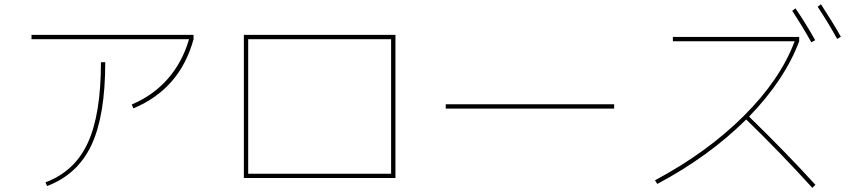

<svg xmlns="http://www.w3.org/2000/svg" viewBox="-20 -866 4040 913"><path d="M129.9 -679.7V-700.2H900.4V-679.7Q835.9 -443.4 614.3 -350.6L606.4 -369.1Q710 -413.1 778.8 -492.2Q847.7 -571.3 878.9 -679.7ZM460 -570.3H480.5Q480.5 -315.4 414.6 -175.8Q348.6 -36.1 204.1 18.6L196.3 1Q335 -50.8 397.5 -186.5Q460 -322.3 460 -570.3Z M1160.2 -40H1839.8V-679.7H1160.2ZM1160.2 -19.5H1139.6V-700.2H1860.4V-19.5Z M2099.6 -349.6V-370.1H2900.4V-349.6Z M3179.7 -669.9V-690.4H3780.3V-669.9Q3712.9 -488.3 3542 -311.5Q3717.8 -140.6 3857.4 12.7L3842.8 27.3Q3692.4 -138.7 3528.3 -297.9Q3352.5 -123 3105.5 8.8L3094.7 -8.8Q3341.8 -140.6 3516.1 -314Q3690.4 -487.3 3758.8 -669.9ZM3747.1 -814.5 3762.7 -826.2Q3811.5 -754.9 3856.4 -674.8L3837.9 -665Q3797.9 -737.3 3747.1 -814.5ZM3868.2 -834 3883.8 -845.7Q3937.5 -763.7 3978.5 -691.4L3960.9 -680.7Q3920.9 -753.9 3868.2 -834Z"/></svg>

Font: Mgen+ 1mn thin
Style: Regular
Weight: 100
Designer: [Source Han Sans]
Ryoko NISHIZUKA  (kana & ideographs); Paul D. Hunt (Latin, Greek & Cyrillic); Wenlong ZHANG  (bopomofo
Version: Version 1.059.20150602